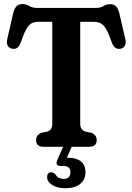

<svg xmlns="http://www.w3.org/2000/svg" viewBox="-20 -740 668 968"><path d="M169 -700H462.5Q487 -700 501.8 -709.5Q516.5 -719 534 -719Q555 -719 565.5 -707.5Q576 -696 582 -671.5L612 -542Q616.5 -523 609.8 -510.2Q603 -497.5 588.5 -494.5Q559 -488.5 545.5 -521.5Q530 -566 517.2 -589.5Q504.5 -613 489.2 -621.5Q474 -630 451.5 -630H384.5V-114.5Q384.5 -86.5 409.5 -77L442 -70Q467.5 -59 467.5 -33.5Q467.5 0 430 0H199.5Q162 0 162 -33.5Q162 -59 187.5 -70L220 -77Q243.5 -86 243.5 -114.5V-630H173.5Q151.5 -630 137.2 -621.5Q123 -613 110.8 -589.8Q98.5 -566.5 83 -521.5Q69.5 -488.5 40.5 -494.5Q25.5 -497.5 18.8 -510.2Q12 -523 16.5 -542L46 -671.5Q52 -696.5 62.8 -708Q73.5 -719.5 94 -719.5Q112.5 -719.5 127.5 -709.8Q142.5 -700 169 -700ZM302 -8.5H345L317.5 55.5Q321.5 55.5 326 55.5Q366 55.5 388.5 74.2Q411 93 411 128.5Q411 165 384.5 187Q358 209 309.5 209Q268.5 209 243 192.5Q217.5 176 217.5 153.5Q217.5 129 237.5 129Q245 129 250.8 132.2Q256.5 135.5 261 141Q268 152.5 278.2 157.2Q288.5 162 301.5 162Q335 162 335 128Q335 96.5 298 96.5H283Q270 96.5 266.5 88Q263 79.5 268.5 67.5Z"/></svg>

Font: Fraunces 144pt SuperSoft SemiBold
Style: Regular
Weight: 600
Version: Version 1.000;[b76b70a41]